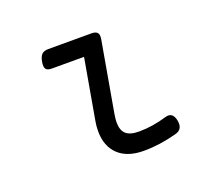

<svg xmlns="http://www.w3.org/2000/svg" viewBox="-87 -565 773 691"><g transform="rotate(-20 300.0 -220.0)"><path d="M157.2 -451.2Q140.6 -451.2 132.3 -443.1Q124 -435.1 120.6 -416Q117.2 -397 122.8 -388.9Q128.4 -380.9 145 -380.9H268.6L228 -149.9Q224.6 -131.3 224.6 -111.8Q224.6 -54.2 258.8 -21.7Q293 10.7 356 10.7Q417.5 10.7 483.4 -7.3Q513.7 -15.6 506.3 -51.3Q499 -85.9 469.7 -77.1Q415 -60.5 363.3 -60.5Q329.1 -60.5 313.5 -74.5Q297.9 -88.4 297.9 -119.1Q297.9 -130.9 301.3 -151.4L348.1 -418Q351.6 -436 345.2 -443.6Q338.9 -451.2 322.3 -451.2Z"/></g></svg>

Font: Courier Prime Code
Style: Italic
Weight: 400
Italic angle: -10°
Designer: Alan Dague-Greene
Foundry: Quote-Unquote Apps
Version: Version 3.18